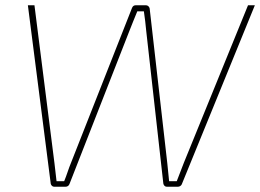

<svg xmlns="http://www.w3.org/2000/svg" viewBox="-20 -710 989 730"><path d="M949 -690 671 -9Q669 -5 665 -2.5Q661 0 656 0H614Q609 0 605.5 -3.5Q602 -7 601 -12L536 -592Q534 -612 532 -630Q530 -648 527 -667H502Q494 -648 486.5 -629Q479 -610 471 -590L244 -10Q242 -5 238 -2.5Q234 0 229 0H186Q181 0 177.5 -3.5Q174 -7 173 -11L86 -690H111L187 -90Q189 -73 191 -55.5Q193 -38 195 -21H224Q231 -38 237 -56Q243 -74 250 -91L482 -680Q486 -690 496 -690H535Q540 -690 544 -686.5Q548 -683 549 -678L616 -90Q618 -73 619.5 -55.5Q621 -38 623 -21H652Q659 -38 665.5 -56Q672 -74 679 -91L923 -690Z"/></svg>

Font: Exo 2 Thin
Style: Italic
Weight: 250
Italic angle: -8°
Designer: Natanael Gama
Foundry: Natanael Gama
Version: Version 2.010